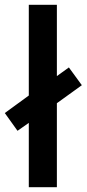

<svg xmlns="http://www.w3.org/2000/svg" viewBox="-40 -780 361 800"><path d="M80 0V-268L33 -235L-20 -309L80 -382V-760H197V-463L247 -499L301 -425L197 -350V0Z"/></svg>

Font: Noto Sans Khmer UI Condensed SemiBold
Style: Regular
Weight: 600
Width: 3
Designer: Danh Hong and the Monotype Design Team
Foundry: Monotype Imaging Inc.
Version: Version 2.002; ttfautohint (v1.8.4.7-5d5b)